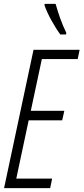

<svg xmlns="http://www.w3.org/2000/svg" viewBox="-20 -971 431 991"><path d="M321 -793 322 -802Q304 -839 291 -875.5Q278 -912 267 -951H210V-943Q222 -908 246.5 -864Q271 -820 291 -793ZM239 0 249 -49H64L128 -350H301L312 -399H139L196 -666H381L391 -714H153L1 0Z"/></svg>

Font: Noto Sans Display Condensed Light
Style: Italic
Weight: 300
Width: 3
Designer: Monotype Design team
Foundry: Monotype Imaging Inc.
Version: 1.000